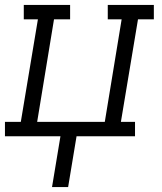

<svg xmlns="http://www.w3.org/2000/svg" viewBox="-33 -550 653 775"><path d="M177 205 211 0H-13V-58H51L120 -472H63V-530H250V-472H185L117 -58H390L458 -472H402V-530H588V-472H524L455 -58H512V0H276L242 205Z"/></svg>

Font: Iosevka Slab LtExObl
Style: Regular
Weight: 300
Width: 7
Italic angle: -9°
Monospace: yes
Designer: Belleve Invis
Foundry: Belleve Invis
Version: Version 11.1.0; ttfautohint (v1.8.3)